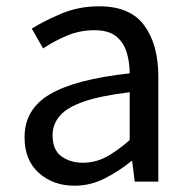

<svg xmlns="http://www.w3.org/2000/svg" viewBox="-20 -577 604 610"><path d="M217 13Q149 13 103.5 -27.5Q58 -68 58 -141Q58 -230 138.5 -277.5Q219 -325 392 -344Q392 -379 382.5 -410.5Q373 -442 349 -461.5Q325 -481 280 -481Q233 -481 191 -463Q149 -445 117 -423L81 -486Q119 -510 174.5 -533.5Q230 -557 295 -557Q394 -557 438.5 -496Q483 -435 483 -334V0H408L400 -65H397Q358 -33 312.5 -10Q267 13 217 13ZM243 -60Q283 -60 317.5 -78.5Q352 -97 392 -132V-284Q301 -273 247 -254.5Q193 -236 170 -209Q147 -182 147 -147Q147 -101 175 -80.5Q203 -60 243 -60Z"/></svg>

Font: Chiron Sans HK TT
Style: Regular
Weight: 400
Designer: Ryoko NISHIZUKA 西塚涼子 (kana, bopomofo & ideographs); Paul D. Hunt (Latin, Greek & Cyrillic); Sandoll Communications 산돌커뮤니
Foundry: Adobe
Version: Version 2.022;hotconv 1.0.109;makeotfexe 2.5.65596